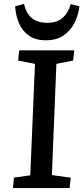

<svg xmlns="http://www.w3.org/2000/svg" viewBox="-20 -957 424 977"><path d="M158 -632 72 -649 78 -701H358L352 -649L267 -632L244 -66L340 -53L334 0H46L51 -53L134 -65ZM102 -937Q114 -887 143 -864Q172 -841 221 -841Q270 -841 298.5 -866Q327 -891 340 -936L384 -925Q379 -880 359 -840.5Q339 -801 303.5 -776.5Q268 -752 213 -752Q161 -752 127.5 -775.5Q94 -799 77 -838Q60 -877 57 -925Z"/></svg>

Font: Literata Medium
Style: Italic
Weight: 500
Italic angle: -2°
Designer: Latin by Veronika Burian and Jose Scaglione. Greek by Irene Vlachou. Cyrillic by Vera Evstafieva
Foundry: TypeTogether
Version: Version 3.103;gftools[0.9.29]